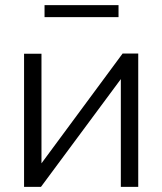

<svg xmlns="http://www.w3.org/2000/svg" viewBox="-20 -730 634 750"><path d="M154 -663H443V-710H154ZM74 0H140L452 -421V0H520V-521H459L142 -92V-520H74Z"/></svg>

Font: FIGSv2-sans-serif
Style: Regular
Weight: 400
Designer: Matt McInerney, Pablo Impallari, Rodrigo Fuenzalida,Mirko Velimirovic
Foundry: Matt McInerney, Pablo Impallari, Rodrigo Fuenzalida
Version: Version 4.021;hotconv 1.0.109;makeotfexe 2.5.65596